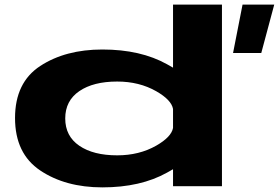

<svg xmlns="http://www.w3.org/2000/svg" viewBox="-20 -805 1206 830"><path d="M728 0V-73.5Q716 -66.5 702.5 -59Q588 5 422.5 5Q263 5 154 -68Q45 -141 45 -294.8Q45 -448.5 154 -519.8Q263 -591 422.5 -591Q588 -591 702.5 -527Q716 -519.5 728 -512.5V-785H939.5V0ZM728 -252V-334Q721 -373 655.5 -410.5Q582 -452.5 486.5 -452.5Q383.5 -452.5 322.8 -411Q262 -369.5 262 -293Q262 -216.5 322.8 -175Q383.5 -133.5 486.5 -133.5Q582 -133.5 655.5 -175.5Q721 -213 728 -252ZM987.5 -576 1028.5 -785H1165.5L1109.5 -576Z"/></svg>

Font: Anybody UltraExpanded Regular
Style: Bold
Weight: 700
Width: 9
Designer: Tyler Finck
Foundry: Etcetera Type Company
Version: Version 1.010; ttfautohint (v1.8.3) -l 8 -r 50 -G 200 -x 14 